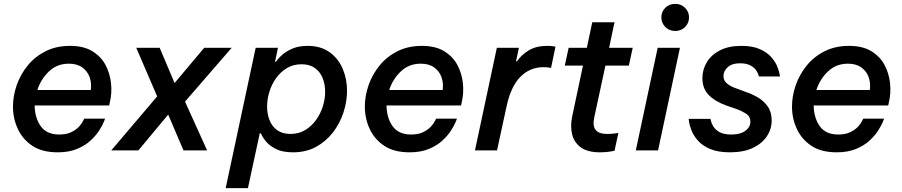

<svg xmlns="http://www.w3.org/2000/svg" viewBox="-20 -777 4662 992"><path d="M278 10Q198 10 147.5 -23.5Q97 -57 72 -111Q47 -165 47 -226Q47 -282 66.5 -337.5Q86 -393 123.5 -439Q161 -485 216 -512.5Q271 -540 342 -540Q411 -540 456 -513Q501 -486 524.5 -442.5Q548 -399 553.5 -348Q559 -297 548 -250L544 -232H159Q160 -168 190.5 -125Q221 -82 286 -82Q324 -82 349 -94.5Q374 -107 388.5 -123Q403 -139 409 -151.5Q415 -164 415 -164H523Q523 -164 516 -146.5Q509 -129 492.5 -103Q476 -77 448 -51Q420 -25 378 -7.5Q336 10 278 10ZM173 -312H449Q454 -346 443.5 -377Q433 -408 406 -428Q379 -448 336 -448Q275 -448 233 -408Q191 -368 173 -312Z M555 0 792 -279 684 -530H805L882 -348L1035 -530H1177L936 -252L1050 0H928L849 -185L695 0Z M1146 195 1301 -530H1416L1401 -458H1406Q1406 -458 1415.5 -470.5Q1425 -483 1444.5 -499Q1464 -515 1495 -527.5Q1526 -540 1570 -540Q1637 -540 1682.5 -507.5Q1728 -475 1750.5 -422Q1773 -369 1773 -308Q1773 -252 1754.5 -195.5Q1736 -139 1700 -92.5Q1664 -46 1612.5 -18Q1561 10 1494 10Q1440 10 1406 -7Q1372 -24 1353.5 -47Q1335 -70 1328 -88H1322L1261 195ZM1360 -227Q1360 -189 1372.5 -156.5Q1385 -124 1412 -104.5Q1439 -85 1481 -85Q1523 -85 1556 -104.5Q1589 -124 1612.5 -156.5Q1636 -189 1648 -227.5Q1660 -266 1660 -303Q1660 -341 1647 -373.5Q1634 -406 1607 -425.5Q1580 -445 1538 -445Q1496 -445 1463 -425.5Q1430 -406 1407 -374Q1384 -342 1372 -303.5Q1360 -265 1360 -227Z M2096 10Q2016 10 1965.5 -23.5Q1915 -57 1890 -111Q1865 -165 1865 -226Q1865 -282 1884.5 -337.5Q1904 -393 1941.5 -439Q1979 -485 2034 -512.5Q2089 -540 2160 -540Q2229 -540 2274 -513Q2319 -486 2342.5 -442.5Q2366 -399 2371.5 -348Q2377 -297 2366 -250L2362 -232H1977Q1978 -168 2008.5 -125Q2039 -82 2104 -82Q2142 -82 2167 -94.5Q2192 -107 2206.5 -123Q2221 -139 2227 -151.5Q2233 -164 2233 -164H2341Q2341 -164 2334 -146.5Q2327 -129 2310.5 -103Q2294 -77 2266 -51Q2238 -25 2196 -7.5Q2154 10 2096 10ZM1991 -312H2267Q2272 -346 2261.5 -377Q2251 -408 2224 -428Q2197 -448 2154 -448Q2093 -448 2051 -408Q2009 -368 1991 -312Z M2434 0 2547 -530H2661L2646 -460H2651Q2673 -493 2711.5 -516.5Q2750 -540 2807 -540Q2825 -540 2837.5 -538Q2850 -536 2850 -536L2827 -426Q2827 -426 2816 -428Q2805 -430 2789 -430Q2718 -430 2668.5 -380Q2619 -330 2597 -226L2548 0Z M3080 10Q3016 10 2981 -15.5Q2946 -41 2936 -83Q2926 -125 2936 -174L2992 -438H2898L2918 -530H3012L3040 -662H3155L3127 -530H3249L3229 -438H3108L3050 -169Q3041 -125 3058 -105Q3075 -85 3116 -85Q3137 -85 3156 -87.5Q3175 -90 3175 -90L3155 2Q3155 2 3133 6Q3111 10 3080 10Z M3469 -617Q3437 -617 3417 -638Q3397 -659 3397 -687Q3397 -716 3417 -736.5Q3437 -757 3469 -757Q3499 -757 3519.5 -736.5Q3540 -716 3540 -687Q3540 -658 3519.5 -637.5Q3499 -617 3469 -617ZM3265 0 3378 -530H3493L3380 0Z M3752 10Q3689 10 3648.5 -7.5Q3608 -25 3585.5 -51Q3563 -77 3553 -102.5Q3543 -128 3540.5 -145.5Q3538 -163 3538 -163H3651Q3651 -163 3653.5 -151Q3656 -139 3666 -123Q3676 -107 3697.5 -94.5Q3719 -82 3759 -82Q3805 -82 3831 -101Q3857 -120 3857 -149Q3857 -175 3836.5 -188.5Q3816 -202 3790 -212L3732 -232Q3674 -253 3641.5 -286.5Q3609 -320 3609 -373Q3609 -417 3631.5 -455Q3654 -493 3699 -516.5Q3744 -540 3810 -540Q3867 -540 3904 -524Q3941 -508 3962.5 -484.5Q3984 -461 3994 -437.5Q4004 -414 4007 -398Q4010 -382 4010 -382H3901Q3901 -382 3898 -392Q3895 -402 3885.5 -415.5Q3876 -429 3856 -439.5Q3836 -450 3803 -450Q3762 -450 3740 -430Q3718 -410 3718 -384Q3718 -362 3733.5 -348Q3749 -334 3774 -324L3833 -302Q3864 -292 3895 -274Q3926 -256 3946.5 -227Q3967 -198 3967 -155Q3967 -110 3942 -72.5Q3917 -35 3869 -12.5Q3821 10 3752 10Z M4303 10Q4223 10 4172.5 -23.5Q4122 -57 4097 -111Q4072 -165 4072 -226Q4072 -282 4091.5 -337.5Q4111 -393 4148.5 -439Q4186 -485 4241 -512.5Q4296 -540 4367 -540Q4436 -540 4481 -513Q4526 -486 4549.5 -442.5Q4573 -399 4578.5 -348Q4584 -297 4573 -250L4569 -232H4184Q4185 -168 4215.5 -125Q4246 -82 4311 -82Q4349 -82 4374 -94.5Q4399 -107 4413.5 -123Q4428 -139 4434 -151.5Q4440 -164 4440 -164H4548Q4548 -164 4541 -146.5Q4534 -129 4517.5 -103Q4501 -77 4473 -51Q4445 -25 4403 -7.5Q4361 10 4303 10ZM4198 -312H4474Q4479 -346 4468.5 -377Q4458 -408 4431 -428Q4404 -448 4361 -448Q4300 -448 4258 -408Q4216 -368 4198 -312Z"/></svg>

Font: Be Vietnam Pro Medium
Style: Italic
Weight: 500
Italic angle: -12°
Designer: Lam Bao, Tony Le, Vietanh Nguyen
Foundry: Yellow Type Foundry
Version: Version 1.002; ttfautohint (v1.8.3)